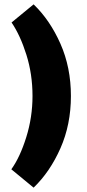

<svg xmlns="http://www.w3.org/2000/svg" viewBox="-20 -734 400 880"><path d="M134 126 32 42Q72 -14 100.5 -105.5Q129 -197 129 -294Q129 -394 101 -483Q73 -572 33 -631L134 -714Q209 -642 257 -533.5Q305 -425 305 -294Q305 -163 257 -54.5Q209 54 134 126Z"/></svg>

Font: Martel Sans Heavy
Style: Regular
Weight: 900
Designer: Dan Reynolds and Mathieu Réguer
Foundry: Dan Reynolds and Mathieu Réguer
Version: Version 1.001;PS 001.001;hotconv 1.0.70;makeotf.lib2.5.58329